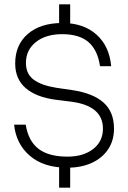

<svg xmlns="http://www.w3.org/2000/svg" viewBox="-20 -765 589 885"><path d="M252.5 -4V100H303.5V-4ZM252.5 -745V-640H303.5V-745ZM310.5 -296Q454.5 -276.5 454.5 -172Q454.5 -113 409.2 -78Q364 -43 291 -43Q204.5 -43 157.5 -79Q110.5 -115 98.5 -190.5H45Q54 -101.5 117.8 -46.8Q181.5 8 290 8Q354.5 8 403 -14.2Q451.5 -36.5 478.5 -77Q505.5 -117.5 505.5 -172Q505.5 -249 457.5 -292Q409.5 -335 314 -349.5L239 -360.5Q170.5 -371.5 135 -398Q99.5 -424.5 99.5 -474.5Q99.5 -534.5 145.2 -571Q191 -607.5 266.5 -607.5Q345.5 -607.5 387.8 -571Q430 -534.5 441 -460H492.5Q484 -553 424.2 -606Q364.5 -659 267.5 -659Q167 -659 108.5 -608.8Q50 -558.5 50 -472.5Q50 -401 98 -359.2Q146 -317.5 235 -305.5Z"/></svg>

Font: Overused Grotesk Light
Style: Regular
Weight: 300
Designer: RandomMaerks
Version: Version 0.005